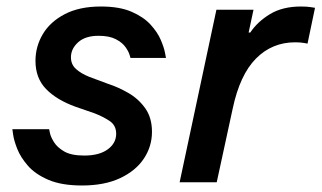

<svg xmlns="http://www.w3.org/2000/svg" viewBox="-20 -560 988 590"><path d="M232 10Q169 10 128.5 -7.5Q88 -25 65.5 -51Q43 -77 33 -102.5Q23 -128 20.5 -145.5Q18 -163 18 -163H131Q131 -163 133.5 -151Q136 -139 146 -123Q156 -107 177.5 -94.5Q199 -82 239 -82Q285 -82 311 -101Q337 -120 337 -149Q337 -175 316.5 -188.5Q296 -202 270 -212L212 -232Q154 -253 121.5 -286.5Q89 -320 89 -373Q89 -417 111.5 -455Q134 -493 179 -516.5Q224 -540 290 -540Q347 -540 384 -524Q421 -508 442.5 -484.5Q464 -461 474 -437.5Q484 -414 487 -398Q490 -382 490 -382H381Q381 -382 378 -392Q375 -402 365.5 -415.5Q356 -429 336 -439.5Q316 -450 283 -450Q242 -450 220 -430Q198 -410 198 -384Q198 -362 213.5 -348Q229 -334 254 -324L313 -302Q344 -292 375 -274Q406 -256 426.5 -227Q447 -198 447 -155Q447 -110 422 -72.5Q397 -35 349 -12.5Q301 10 232 10Z M532 0 645 -530H759L744 -460H749Q771 -493 809.5 -516.5Q848 -540 905 -540Q923 -540 935.5 -538Q948 -536 948 -536L925 -426Q925 -426 914 -428Q903 -430 887 -430Q816 -430 766.5 -380Q717 -330 695 -226L646 0Z"/></svg>

Font: Be Vietnam Pro Medium
Style: Italic
Weight: 500
Italic angle: -12°
Designer: Lam Bao, Tony Le, Vietanh Nguyen
Foundry: Yellow Type Foundry
Version: Version 1.002; ttfautohint (v1.8.3)